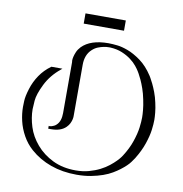

<svg xmlns="http://www.w3.org/2000/svg" viewBox="-98 -1016 1075 1126"><g transform="rotate(10 439.5 -453.5)"><path d="M754 -628Q754 -628 760.5 -617Q767 -606 776.5 -586.5Q786 -567 796.5 -539.5Q807 -512 814 -479Q821 -448 823.5 -421.5Q826 -395 826 -379Q826 -354 821.5 -318.5Q817 -283 801 -235.5Q785 -188 754 -138Q753 -136 736.5 -113Q720 -90 682 -61Q665 -48 641.5 -34Q618 -20 587 -9Q556 2 517.5 9.5Q479 17 432 17Q348 17 278 -8Q208 -33 155 -80Q120 -111 97 -152.5Q74 -194 64 -237Q54 -280 54 -320Q54 -328 55 -355.5Q56 -383 70 -428.5Q84 -474 110.5 -513Q137 -552 176 -580L177 -581H243L236 -575Q178 -528 148 -467Q118 -406 115 -368Q112 -330 112 -317Q112 -267 129 -213Q146 -159 186 -112Q226 -65 285.5 -36Q345 -7 422 -7Q465 -7 501 -17Q537 -27 565.5 -41.5Q594 -56 616 -73.5Q638 -91 652.5 -106Q667 -121 674 -131Q681 -141 681 -141Q712 -189 728 -236.5Q744 -284 748.5 -320Q753 -356 753 -381Q753 -397 750.5 -424.5Q748 -452 741 -485Q734 -520 724 -548.5Q714 -577 704.5 -597.5Q695 -618 688 -630Q681 -642 681 -642Q674 -654 659.5 -672Q645 -690 622.5 -707Q600 -724 569 -737Q538 -750 498 -752Q494 -752 490 -752Q475 -752 460 -749Q444 -746 426 -739Q408 -732 392 -717Q356 -684 356 -624V-317Q356 -309 353.5 -298Q351 -287 345 -274.5Q339 -262 327 -250Q297 -220 239 -220H222V-237L226 -236Q233 -236 240 -238Q246 -240 253.5 -243.5Q261 -247 268 -254Q292 -277 292 -325V-626Q292 -627 292 -629L291 -637Q291 -639 291 -640Q291 -648 294 -661Q297 -674 304 -690.5Q311 -707 326 -723Q377 -775 483 -775Q495 -775 509 -774Q511 -774 536.5 -771.5Q562 -769 599 -755.5Q636 -742 677.5 -712Q719 -682 754 -628ZM320 -924H560V-863H320Z"/></g></svg>

Font: Milkman
Style: Regular
Weight: 300
Designer: Giulia Boggio / Martin Desinde
Version: Version 1.000